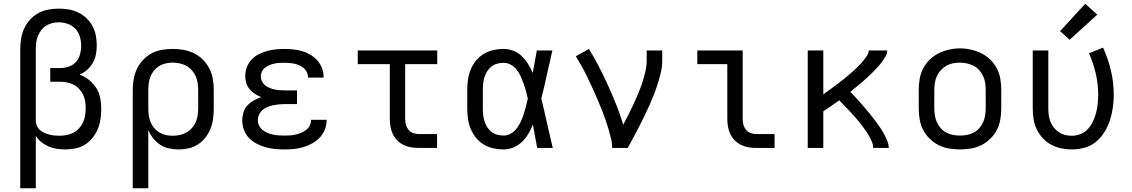

<svg xmlns="http://www.w3.org/2000/svg" viewBox="-20 -789 6040 1024"><path d="M88 215V-525Q88 -553 92.5 -581.5Q97 -610 108.5 -636Q120 -662 139.5 -683.5Q159 -705 183.5 -718.5Q208 -732 236.5 -737.5Q265 -743 293 -743Q320 -743 346.5 -738.5Q373 -734 397 -722.5Q421 -711 441 -692Q461 -673 473.5 -649.5Q486 -626 491 -599.5Q496 -573 496 -546Q496 -522 491.5 -498.5Q487 -475 475 -454Q463 -433 445 -417Q427 -401 405 -391Q432 -381 455 -362.5Q478 -344 493.5 -319.5Q509 -295 514.5 -266Q520 -237 520 -208Q520 -181 516 -153.5Q512 -126 501.5 -101Q491 -76 473.5 -54Q456 -32 433 -17.5Q410 -3 382.5 2.5Q355 8 328 8Q305 8 282.5 4.5Q260 1 239 -8Q218 -17 200 -31.5Q182 -46 171 -65V215ZM296 -65Q315 -65 334.5 -68.5Q354 -72 371 -81Q388 -90 401.5 -104.5Q415 -119 423 -136.5Q431 -154 434 -173.5Q437 -193 437 -212Q437 -231 434 -249.5Q431 -268 423 -284.5Q415 -301 402 -315Q389 -329 372.5 -337.5Q356 -346 337.5 -349.5Q319 -353 300 -353H248V-426H300Q323 -426 346 -433.5Q369 -441 384.5 -458Q400 -475 406.5 -498Q413 -521 413 -544Q413 -569 406 -593Q399 -617 382.5 -635Q366 -653 342 -661.5Q318 -670 293 -670Q275 -670 257.5 -665.5Q240 -661 225 -651.5Q210 -642 199 -627Q188 -612 181.5 -595.5Q175 -579 173 -561Q171 -543 171 -525V-146V-142Q172 -128 178 -115.5Q184 -103 194 -94.5Q204 -86 216.5 -80.5Q229 -75 242 -71.5Q255 -68 268.5 -66.5Q282 -65 296 -65Z M688 215V-310Q688 -339 693 -367.5Q698 -396 710.5 -422Q723 -448 743 -469.5Q763 -491 788.5 -504.5Q814 -518 843 -523Q872 -528 901 -528Q930 -528 959 -523Q988 -518 1014.5 -505Q1041 -492 1062 -471Q1083 -450 1096.5 -423.5Q1110 -397 1115 -368Q1120 -339 1120 -310V-210Q1120 -183 1116.5 -156Q1113 -129 1103 -103.5Q1093 -78 1076 -56Q1059 -34 1036 -19Q1013 -4 986.5 2Q960 8 932 8Q907 8 881.5 2.5Q856 -3 834.5 -17Q813 -31 797 -51.5Q781 -72 771 -96V215ZM901 -65Q920 -65 938.5 -69Q957 -73 973.5 -82Q990 -91 1003 -105.5Q1016 -120 1023.5 -137Q1031 -154 1034 -172.5Q1037 -191 1037 -210V-310Q1037 -329 1034 -347.5Q1031 -366 1023.5 -383Q1016 -400 1003 -414.5Q990 -429 973.5 -438Q957 -447 938.5 -451Q920 -455 901 -455Q883 -455 864.5 -451Q846 -447 830 -437.5Q814 -428 802 -413.5Q790 -399 783 -382Q776 -365 773.5 -346.5Q771 -328 771 -310V-210Q771 -192 773.5 -173.5Q776 -155 783 -138Q790 -121 802 -106.5Q814 -92 830 -82.5Q846 -73 864 -69Q882 -65 901 -65Z M1497 8Q1472 8 1446.5 5.5Q1421 3 1396 -4Q1371 -11 1348 -23Q1325 -35 1307.5 -53.5Q1290 -72 1281 -96.5Q1272 -121 1272 -147Q1272 -168 1278.5 -189.5Q1285 -211 1300 -227Q1315 -243 1334 -253.5Q1353 -264 1373 -271Q1356 -278 1339.5 -288.5Q1323 -299 1311 -313.5Q1299 -328 1293.5 -346.5Q1288 -365 1288 -384Q1288 -408 1296.5 -430.5Q1305 -453 1321 -470.5Q1337 -488 1358.5 -499Q1380 -510 1403 -516.5Q1426 -523 1449.5 -525.5Q1473 -528 1497 -528Q1521 -528 1545 -525.5Q1569 -523 1592 -516Q1615 -509 1636 -496.5Q1657 -484 1673 -466Q1689 -448 1697.5 -425Q1706 -402 1706 -378Q1706 -377 1706 -376.5Q1706 -376 1706 -375H1623Q1623 -375 1623 -375.5Q1623 -376 1623 -376Q1623 -390 1617 -403Q1611 -416 1601 -425Q1591 -434 1578 -440Q1565 -446 1551.5 -449Q1538 -452 1524.5 -453Q1511 -454 1497 -454Q1484 -454 1470.5 -453.5Q1457 -453 1443.5 -450Q1430 -447 1417.5 -442Q1405 -437 1394 -428.5Q1383 -420 1377 -408Q1371 -396 1371 -382Q1371 -368 1377 -355.5Q1383 -343 1394 -334Q1405 -325 1418 -320Q1431 -315 1444.5 -312Q1458 -309 1472 -308Q1486 -307 1500 -307H1564V-234H1500Q1484 -234 1468.5 -232.5Q1453 -231 1437.5 -228Q1422 -225 1407.5 -219Q1393 -213 1381 -203Q1369 -193 1362 -178.5Q1355 -164 1355 -148Q1355 -148 1355 -148Q1355 -148 1355 -148Q1355 -133 1362 -119Q1369 -105 1381 -95.5Q1393 -86 1407 -80Q1421 -74 1436 -71Q1451 -68 1466.5 -67Q1482 -66 1497 -66Q1513 -66 1528 -67Q1543 -68 1558 -71.5Q1573 -75 1587 -81Q1601 -87 1613 -96.5Q1625 -106 1632 -120Q1639 -134 1639 -150Q1639 -150 1639 -150Q1639 -150 1639 -150H1722Q1722 -149 1722 -149Q1722 -149 1722 -148Q1722 -123 1712.5 -98.5Q1703 -74 1685.5 -55.5Q1668 -37 1645.5 -24.5Q1623 -12 1598.5 -4.5Q1574 3 1548.5 5.5Q1523 8 1497 8Z M2213 0Q2193 0 2172 -3.5Q2151 -7 2132.5 -16Q2114 -25 2099 -40Q2084 -55 2075 -74Q2066 -93 2062.5 -113.5Q2059 -134 2059 -155V-447H1888V-520H2312V-447H2141V-155Q2141 -139 2145 -124Q2149 -109 2158.5 -97Q2168 -85 2183 -79.5Q2198 -74 2213 -74H2311V0Z M2666 8Q2638 8 2611 2Q2584 -4 2560 -18.5Q2536 -33 2518.5 -54.5Q2501 -76 2490.5 -101.5Q2480 -127 2476 -154.5Q2472 -182 2472 -210V-310Q2472 -338 2476 -365.5Q2480 -393 2490.5 -418.5Q2501 -444 2518.5 -465.5Q2536 -487 2560 -501.5Q2584 -516 2611 -522Q2638 -528 2666 -528Q2693 -528 2718.5 -518Q2744 -508 2763 -489.5Q2782 -471 2796.5 -448Q2811 -425 2821 -400Q2827 -430 2832.5 -460Q2838 -490 2843 -520H2926Q2911 -456 2897 -391.5Q2883 -327 2867 -263Q2883 -198 2897.5 -132Q2912 -66 2928 0H2845Q2839 -31 2833.5 -62Q2828 -93 2822 -125Q2812 -99 2798 -75.5Q2784 -52 2764.5 -33Q2745 -14 2719 -3Q2693 8 2666 8ZM2666 -66Q2687 -66 2705.5 -77Q2724 -88 2736.5 -105Q2749 -122 2758 -141.5Q2767 -161 2773.5 -181.5Q2780 -202 2785.5 -222.5Q2791 -243 2795 -263Q2791 -283 2785.5 -303Q2780 -323 2773 -342.5Q2766 -362 2757.5 -381Q2749 -400 2736 -416.5Q2723 -433 2705 -443.5Q2687 -454 2666 -454Q2649 -454 2632 -449.5Q2615 -445 2601.5 -434.5Q2588 -424 2578.5 -409Q2569 -394 2564 -378Q2559 -362 2557 -344.5Q2555 -327 2555 -310V-210Q2555 -193 2557 -175.5Q2559 -158 2564 -142Q2569 -126 2578.5 -111Q2588 -96 2601.5 -85.5Q2615 -75 2632 -70.5Q2649 -66 2666 -66Z M3245 0Q3245 -27 3238.5 -52.5Q3232 -78 3224.5 -103.5Q3217 -129 3208 -154Q3199 -179 3189.5 -203.5Q3180 -228 3169.5 -252.5Q3159 -277 3148 -301.5Q3137 -326 3126 -349.5Q3115 -373 3103 -397Q3091 -421 3078 -444Q3065 -467 3051 -489L3121 -528Q3150 -481 3175.5 -431.5Q3201 -382 3224 -331Q3247 -280 3267.5 -228.5Q3288 -177 3304 -124Q3319 -151 3332.5 -178.5Q3346 -206 3359 -234Q3372 -262 3384 -290.5Q3396 -319 3405.5 -348Q3415 -377 3422 -407Q3429 -437 3429 -468V-520H3512V-468Q3512 -436 3505 -405Q3498 -374 3488.5 -344Q3479 -314 3467.5 -284.5Q3456 -255 3443 -226Q3430 -197 3416 -168.5Q3402 -140 3387.5 -111.5Q3373 -83 3358 -55.5Q3343 -28 3328 0Z M4013 0Q3993 0 3972 -3.5Q3951 -7 3932.5 -16Q3914 -25 3899 -40Q3884 -55 3875 -74Q3866 -93 3862.5 -113.5Q3859 -134 3859 -155V-447H3699V-520H3941V-155Q3941 -139 3945 -124Q3949 -109 3958.5 -97Q3968 -85 3983 -79.5Q3998 -74 4013 -74H4111V0Z M4288 0V-520H4371V-286Q4383 -295 4394.5 -303Q4406 -311 4417.5 -319.5Q4429 -328 4440.5 -336.5Q4452 -345 4463 -353.5Q4474 -362 4485 -371Q4496 -380 4507 -389.5Q4518 -399 4528.5 -408.5Q4539 -418 4549.5 -428Q4560 -438 4569.5 -448Q4579 -458 4588 -469.5Q4597 -481 4605 -493.5Q4613 -506 4613 -520H4712Q4712 -505 4704.5 -491.5Q4697 -478 4688.5 -465.5Q4680 -453 4670 -441.5Q4660 -430 4650 -419.5Q4640 -409 4629 -398Q4618 -387 4607 -377Q4596 -367 4584.5 -357Q4573 -347 4561.5 -337.5Q4550 -328 4538.5 -318.5Q4527 -309 4515 -299Q4528 -286 4540.5 -272.5Q4553 -259 4565 -245.5Q4577 -232 4589 -218Q4601 -204 4613 -189.5Q4625 -175 4636 -160.5Q4647 -146 4658 -131.5Q4669 -117 4679 -101.5Q4689 -86 4697.5 -69.5Q4706 -53 4713 -35.5Q4720 -18 4720 0H4637Q4637 -16 4631 -31Q4625 -46 4617.5 -59.5Q4610 -73 4601 -86.5Q4592 -100 4582.5 -112.5Q4573 -125 4563 -137.5Q4553 -150 4542.5 -162Q4532 -174 4521.5 -185.5Q4511 -197 4500 -208.5Q4489 -220 4478 -231.5Q4467 -243 4456 -254Q4435 -239 4413.5 -224Q4392 -209 4371 -195V0Z M5100 8Q5071 8 5041.5 3Q5012 -2 4986 -15Q4960 -28 4938.5 -49Q4917 -70 4903.5 -96Q4890 -122 4885 -151.5Q4880 -181 4880 -210V-310Q4880 -339 4885 -368.5Q4890 -398 4903.5 -424Q4917 -450 4938.5 -471Q4960 -492 4986.5 -505Q5013 -518 5042 -524.5Q5071 -531 5100 -531Q5129 -531 5158 -524.5Q5187 -518 5213.5 -505Q5240 -492 5261.5 -471Q5283 -450 5296.5 -424Q5310 -398 5315 -368.5Q5320 -339 5320 -310V-210Q5320 -181 5315 -151.5Q5310 -122 5296.5 -96Q5283 -70 5261.5 -49Q5240 -28 5214 -15Q5188 -2 5158.5 3Q5129 8 5100 8ZM5100 -66Q5119 -66 5137.5 -69.5Q5156 -73 5173 -82Q5190 -91 5202.5 -105Q5215 -119 5223 -136.5Q5231 -154 5234 -172.5Q5237 -191 5237 -210V-310Q5237 -329 5234 -348Q5231 -367 5223 -384Q5215 -401 5202 -415.5Q5189 -430 5172 -438.5Q5155 -447 5136 -451Q5117 -455 5098 -455Q5079 -455 5060.5 -451Q5042 -447 5026 -437.5Q5010 -428 4997 -414Q4984 -400 4976.5 -383Q4969 -366 4966 -347.5Q4963 -329 4963 -310V-210Q4963 -191 4966 -172.5Q4969 -154 4977 -136.5Q4985 -119 4997.5 -105Q5010 -91 5027 -82Q5044 -73 5062.5 -69.5Q5081 -66 5100 -66Z M5696 8Q5667 8 5639 2Q5611 -4 5586 -17.5Q5561 -31 5541.5 -52Q5522 -73 5509.5 -99Q5497 -125 5492.5 -153Q5488 -181 5488 -210V-520H5571V-210Q5571 -192 5573.5 -174Q5576 -156 5582.5 -139.5Q5589 -123 5600.5 -108.5Q5612 -94 5627 -84Q5642 -74 5659.5 -69.5Q5677 -65 5696 -65Q5720 -65 5743 -74Q5766 -83 5782.5 -101.5Q5799 -120 5809.5 -142Q5820 -164 5826 -188Q5832 -212 5834.5 -236Q5837 -260 5837 -285Q5837 -341 5824 -397Q5811 -453 5788 -505L5863 -535Q5890 -476 5905 -412.5Q5920 -349 5920 -284Q5920 -249 5915 -214.5Q5910 -180 5899.5 -147.5Q5889 -115 5870.5 -85Q5852 -55 5825.5 -33Q5799 -11 5765 -1.5Q5731 8 5696 8ZM5685 -577 5634 -623 5768 -769 5832 -711Z"/></svg>

Font: Zed Mono Extended
Style: Regular
Weight: 400
Width: 7
Monospace: yes
Designer: Belleve Invis
Foundry: Belleve Invis
Version: Version 1.0.0; ttfautohint (v1.8.4)